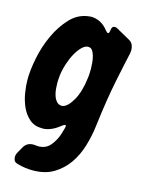

<svg xmlns="http://www.w3.org/2000/svg" viewBox="-128 -643 689 932"><g transform="rotate(15 217.0 -177.0)"><path d="M440 -450Q429 -402 409 -305Q389 -208 372 -70Q366 -18 350.5 34Q335 86 306.5 127Q278 168 235 194Q192 220 130 220Q92 220 56 210Q36 205 33 194.5Q30 184 30 179Q30 167 38 153L54 125Q69 98 102 98Q110 98 115 99Q119 100 126 100Q164 100 186 73.5Q208 47 219 14L228 -17Q229 -21 229.5 -23.5Q230 -26 230 -28Q230 -34 226 -34Q222 -34 211 -26Q171 7 131 11H121Q83 11 58 -10.5Q33 -32 18.5 -64Q4 -96 -2 -132.5Q-8 -169 -8 -199Q-8 -247 4.5 -309Q17 -371 43 -427.5Q69 -484 108 -525.5Q147 -567 201 -573Q205 -574 212 -574Q235 -574 257.5 -563Q280 -552 299 -527Q307 -518 311 -518Q317 -518 319 -535Q321 -556 336 -556Q342 -556 349 -552L417 -514Q433 -505 437.5 -491.5Q442 -478 442 -468Q442 -462 440 -450ZM187 -119Q214 -123 239.5 -167.5Q265 -212 273 -281Q275 -292 275.5 -307.5Q276 -323 276 -330Q276 -342 274.5 -359Q273 -376 269 -391.5Q265 -407 257.5 -418Q250 -429 238 -429H233Q219 -428 204 -413Q189 -398 175.5 -374Q162 -350 152 -319.5Q142 -289 138 -257Q137 -247 136.5 -237.5Q136 -228 136 -220Q136 -208 137.5 -190.5Q139 -173 144.5 -157Q150 -141 160 -130Q170 -119 187 -119Z"/></g></svg>

Font: Bangerz 2
Style: Regular
Weight: 400
Designer: vernon adams
Foundry: Vernon Adams
Version: Version 2.10;December 28, 2023;FontCreator 13.0.0.2683 64-bi